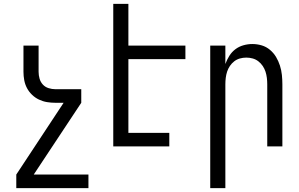

<svg xmlns="http://www.w3.org/2000/svg" viewBox="-20 -755 1540 990"><path d="M436 215H64V145L308 -225H266Q244 -225 222.5 -228.5Q201 -232 181 -241.5Q161 -251 145 -266.5Q129 -282 119 -301Q109 -320 105 -341.5Q101 -363 101 -385V-520H179V-385Q179 -367 184 -349.5Q189 -332 201 -319Q213 -306 230.5 -300.5Q248 -295 266 -295H399V-225L154 145H436Z M564 0V-735H642V-520H936V-450H642V-70H853V0Z M1064 215V-520H1142V-425Q1150 -447 1162.5 -467Q1175 -487 1193.5 -501Q1212 -515 1235 -521.5Q1258 -528 1281 -528Q1306 -528 1329.5 -521Q1353 -514 1372 -498Q1391 -482 1403.5 -461Q1416 -440 1423.5 -416.5Q1431 -393 1433.5 -368.5Q1436 -344 1436 -320V0H1358V-320Q1358 -337 1356 -353.5Q1354 -370 1349 -385.5Q1344 -401 1334.5 -415Q1325 -429 1312 -439Q1299 -449 1283 -453.5Q1267 -458 1250 -458Q1233 -458 1217 -453.5Q1201 -449 1188 -439Q1175 -429 1165.5 -415Q1156 -401 1151 -385.5Q1146 -370 1144 -353.5Q1142 -337 1142 -320V215Z"/></svg>

Font: HulyMono
Style: Regular
Weight: 400
Monospace: yes
Designer: Belleve Invis
Foundry: Belleve Invis
Version: Version 33.2.5; ttfautohint (v1.8.4)